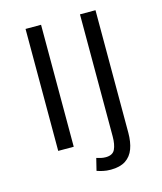

<svg xmlns="http://www.w3.org/2000/svg" viewBox="-121 -744 841 998"><g transform="rotate(-15 300.0 -245.0)"><path d="M111.8 0V-656.3H195.3V0ZM351.4 165.2Q328.3 165.2 309.5 160.9Q290.8 156.5 277.2 151.8L293.3 86.4Q303.8 89.8 316.5 92.8Q329.2 95.7 342.3 95.7Q379.9 95.7 392.3 69.9Q404.7 44 404.7 0.2V-656.3H488.2V3.1Q488.2 52.8 474.8 89.1Q461.4 125.5 431.2 145.4Q400.9 165.2 351.4 165.2Z"/></g></svg>

Font: Source Code Pro ExtraLight
Style: Regular
Weight: 200
Monospace: yes
Designer: Paul D. Hunt, Teo Tuominen
Foundry: Adobe
Version: Version 1.026;hotconv 1.1.0;makeotfexe 2.6.0